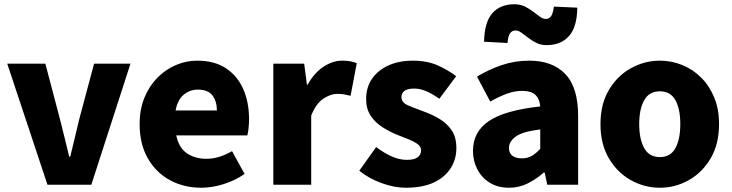

<svg xmlns="http://www.w3.org/2000/svg" viewBox="-20 -868 3438 902"><path d="M203 0 14 -569H193L262 -307Q273 -265 283.5 -221Q294 -177 305 -132H310Q321 -177 331.5 -221Q342 -265 352 -307L422 -569H593L409 0Z M926 14Q844 14 778.5 -21.5Q713 -57 674.5 -124Q636 -191 636 -285Q636 -354 658.5 -409Q681 -464 719.5 -503Q758 -542 806.5 -562.5Q855 -583 906 -583Q988 -583 1042 -547Q1096 -511 1123 -449Q1150 -387 1150 -309Q1150 -285 1147.5 -264Q1145 -243 1142 -232H808Q820 -174 858 -148Q896 -122 950 -122Q1009 -122 1070 -158L1129 -51Q1085 -20 1030.5 -3Q976 14 926 14ZM805 -349H999Q999 -391 978.5 -419Q958 -447 909 -447Q872 -447 843 -423Q814 -399 805 -349Z M1264 0V-569H1409L1422 -470H1425Q1457 -527 1500.5 -555Q1544 -583 1587 -583Q1613 -583 1628.5 -579.5Q1644 -576 1656 -571L1627 -418Q1611 -422 1597 -424.5Q1583 -427 1564 -427Q1533 -427 1498.5 -404Q1464 -381 1442 -325V0Z M1887 14Q1832 14 1772 -8Q1712 -30 1668 -66L1747 -177Q1786 -148 1821.5 -132.5Q1857 -117 1891 -117Q1926 -117 1942 -129Q1958 -141 1958 -162Q1958 -179 1942 -191Q1926 -203 1900 -213.5Q1874 -224 1845 -235Q1811 -249 1777.5 -270Q1744 -291 1722 -323.5Q1700 -356 1700 -403Q1700 -457 1727.5 -497.5Q1755 -538 1804.5 -560.5Q1854 -583 1920 -583Q1987 -583 2037 -560.5Q2087 -538 2123 -510L2044 -404Q2013 -426 1983.5 -439Q1954 -452 1926 -452Q1866 -452 1866 -411Q1866 -386 1898 -372.5Q1930 -359 1974 -343Q2010 -330 2044.5 -309.5Q2079 -289 2101.5 -256.5Q2124 -224 2124 -172Q2124 -120 2097 -77.5Q2070 -35 2017.5 -10.5Q1965 14 1887 14Z M2371 14Q2319 14 2281 -9.5Q2243 -33 2222.5 -72.5Q2202 -112 2202 -159Q2202 -249 2277 -299.5Q2352 -350 2518 -368Q2515 -403 2495.5 -422Q2476 -441 2432 -441Q2398 -441 2362 -428Q2326 -415 2283 -391L2221 -508Q2277 -542 2338 -562.5Q2399 -583 2466 -583Q2576 -583 2636 -520Q2696 -457 2696 -323V0H2551L2539 -57H2534Q2499 -26 2458.5 -6Q2418 14 2371 14ZM2432 -124Q2459 -124 2479 -136Q2499 -148 2518 -169V-260Q2435 -250 2403 -226.5Q2371 -203 2371 -173Q2371 -148 2387.5 -136Q2404 -124 2432 -124ZM2548 -656Q2521 -656 2500 -666.5Q2479 -677 2461.5 -690.5Q2444 -704 2429.5 -714.5Q2415 -725 2402 -725Q2386 -725 2376.5 -712Q2367 -699 2364 -666L2254 -672Q2256 -764 2293 -806Q2330 -848 2397 -848Q2424 -848 2445.5 -837.5Q2467 -827 2484.5 -813.5Q2502 -800 2516.5 -789.5Q2531 -779 2544 -779Q2560 -779 2569 -792Q2578 -805 2582 -837L2692 -832Q2691 -741 2653 -698.5Q2615 -656 2548 -656Z M3080 14Q3008 14 2944 -21.5Q2880 -57 2840.5 -124Q2801 -191 2801 -285Q2801 -379 2840.5 -445.5Q2880 -512 2944 -547.5Q3008 -583 3080 -583Q3134 -583 3184 -563Q3234 -543 3273 -504.5Q3312 -466 3335 -411Q3358 -356 3358 -285Q3358 -191 3318.5 -124Q3279 -57 3215.5 -21.5Q3152 14 3080 14ZM3080 -130Q3130 -130 3153 -172Q3176 -214 3176 -285Q3176 -356 3153 -397.5Q3130 -439 3080 -439Q3030 -439 3006.5 -397.5Q2983 -356 2983 -285Q2983 -214 3006.5 -172Q3030 -130 3080 -130Z"/></svg>

Font: Source Han Sans CN Heavy
Style: Regular
Weight: 900
Designer: Ryoko NISHIZUKA 西塚涼子 (kana, bopomofo & ideographs); Paul D. Hunt (Latin, Greek & Cyrillic); Sandoll Communications 산돌커뮤니
Foundry: Adobe
Version: Version 2.000;hotconv 1.0.107;makeotfexe 2.5.65593